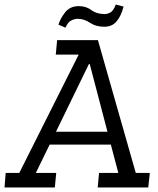

<svg xmlns="http://www.w3.org/2000/svg" viewBox="-43 -827 696 847"><path d="M246 -705 215 -718Q222 -744 244 -772Q266 -800 304 -800Q337 -800 360 -782.5Q383 -765 418 -765Q431 -765 444 -772Q457 -779 468 -807L502 -798Q492 -758 472 -733.5Q452 -709 417 -709Q380 -709 354 -726.5Q328 -744 300 -744Q286 -744 271 -736.5Q256 -729 246 -705ZM-18 -64H42L304 -586H203L209 -650H389L556 -64H618L611 0H388L394 -64H479L446 -189H176L115 -64H205L199 0H-23ZM349 -544 204 -246H431L353 -544Z"/></svg>

Font: Zilla Slab Regular
Style: Italic
Weight: 400
Italic angle: -6°
Designer: Typotheque.com
Foundry: Typotheque type foundry
Version: Version 1.1; 2017; ttfautohint (v1.6)